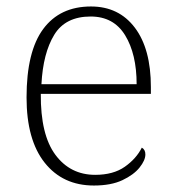

<svg xmlns="http://www.w3.org/2000/svg" viewBox="-20 -563 539 593"><path d="M270 10Q174 10 118 -60.5Q62 -131 62 -262Q62 -404 113.5 -473.5Q165 -543 261 -543Q347 -543 396.5 -477.5Q446 -412 446 -294V-273H106Q105 -147 151 -85Q197 -23 274 -23Q330 -23 365.5 -48Q401 -73 418 -107Q429 -101 429 -86Q429 -68 411 -45.5Q393 -23 358 -6.5Q323 10 270 10ZM402 -303Q402 -396 366.5 -454Q331 -512 260 -512Q182 -512 147.5 -455.5Q113 -399 108 -303Z"/></svg>

Font: Noto Serif Tamil ExtraLight
Style: Italic
Weight: 200
Italic angle: -12°
Designer: Indian Type Foundry, Tom Grace, and the Monotype Design Team
Foundry: Monotype Imaging Inc.
Version: Version 2.003; ttfautohint (v1.8.4.7-5d5b)